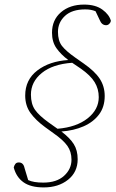

<svg xmlns="http://www.w3.org/2000/svg" viewBox="-20 -710 507 838"><path d="M347 -690Q397 -690 427 -668Q457 -646 464 -619Q463 -612 457 -606Q451 -600 443 -600Q424 -600 415 -623L397 -661Q387 -665 376.5 -667Q366 -669 352 -669Q294 -669 263.5 -640.5Q233 -612 233 -571Q233 -532 250.5 -509.5Q268 -487 308 -459L345 -433Q394 -399 415.5 -366Q437 -333 437 -291Q437 -243 412 -210Q387 -177 344.5 -158.5Q302 -140 248 -136Q285 -108 302 -81Q319 -54 319 -15Q319 41 277 74.5Q235 108 171 108Q114 108 82.5 85.5Q51 63 40 21Q42 12 47 5.5Q52 -1 62 -1Q82 -1 87 23L103 76Q126 87 169 87Q227 87 259.5 57.5Q292 28 292 -13Q292 -48 274 -73.5Q256 -99 213 -129L177 -155Q136 -185 113 -217Q90 -249 90 -293Q90 -362 143 -402.5Q196 -443 278 -448Q246 -472 226.5 -499.5Q207 -527 207 -567Q207 -623 246 -656.5Q285 -690 347 -690ZM193 -175 231 -148Q314 -155 362.5 -193.5Q411 -232 411 -286Q411 -322 393 -351.5Q375 -381 332 -411L295 -436Q210 -430 162.5 -391.5Q115 -353 115 -297Q115 -256 133 -230.5Q151 -205 193 -175Z"/></svg>

Font: Source Serif 4 SmText ExtraLight
Style: Italic
Weight: 200
Italic angle: -12°
Designer: Frank Grießhammer
Foundry: Adobe
Version: Version 4.005;hotconv 1.1.0;makeotfexe 2.6.0